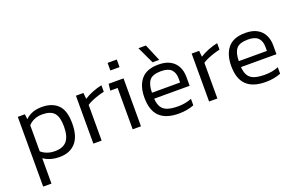

<svg xmlns="http://www.w3.org/2000/svg" viewBox="-103 -1129 2785 1785"><g transform="rotate(-20 1289.5 -237.0)"><path d="M70 216V-474H140L146 -424Q179 -455 218.5 -469.5Q258 -484 311 -484Q411 -484 468 -428.5Q525 -373 525 -244Q525 -116 468 -53Q411 10 310 10Q217 10 152 -35V216ZM288 -56Q368 -56 405.5 -101.5Q443 -147 443 -244Q443 -337 408 -377.5Q373 -418 290 -418Q249 -418 214 -404Q179 -390 152 -361V-103Q177 -81 211 -68.5Q245 -56 288 -56Z M645 0V-474H719L725 -414Q760 -437 807.5 -456Q855 -475 901 -484V-420Q873 -414 840 -403.5Q807 -393 777 -380Q747 -367 727 -353V0Z M1026 -585V-660H1117V-585ZM1034 0V-409H961L969 -474H1116V0Z M1421 -522 1342 -690H1416L1487 -522ZM1490 10Q1363 10 1300 -51Q1237 -112 1237 -239Q1237 -353 1291.5 -418.5Q1346 -484 1464 -484Q1534 -484 1579.5 -458.5Q1625 -433 1647.5 -388.5Q1670 -344 1670 -288V-199H1319Q1323 -145 1342.5 -114Q1362 -83 1401.5 -69.5Q1441 -56 1506 -56Q1579 -56 1640 -81V-17Q1609 -4 1570.5 3Q1532 10 1490 10ZM1319 -258H1597V-297Q1597 -355 1566.5 -386.5Q1536 -418 1466 -418Q1381 -418 1350 -378Q1319 -338 1319 -258Z M1790 0V-474H1864L1870 -414Q1905 -437 1952.5 -456Q2000 -475 2046 -484V-420Q2018 -414 1985 -403.5Q1952 -393 1922 -380Q1892 -367 1872 -353V0Z M2349 10Q2222 10 2159 -51Q2096 -112 2096 -239Q2096 -353 2150.5 -418.5Q2205 -484 2323 -484Q2393 -484 2438.5 -458.5Q2484 -433 2506.5 -388.5Q2529 -344 2529 -288V-199H2178Q2182 -145 2201.5 -114Q2221 -83 2260.5 -69.5Q2300 -56 2365 -56Q2438 -56 2499 -81V-17Q2468 -4 2429.5 3Q2391 10 2349 10ZM2178 -258H2456V-297Q2456 -355 2425.5 -386.5Q2395 -418 2325 -418Q2240 -418 2209 -378Q2178 -338 2178 -258Z"/></g></svg>

Font: Kanit Light
Style: Regular
Weight: 300
Designer: Katatrad Team
Foundry: CadsonDemak
Version: Version 2.000; ttfautohint (v1.8.3)